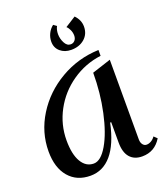

<svg xmlns="http://www.w3.org/2000/svg" viewBox="-171 -1081 1043 1207"><g transform="rotate(-20 350.5 -477.5)"><path d="M541 -677Q434 -663 346 -602Q258 -541 208 -448Q158 -355 158 -250Q158 -157 188 -106Q218 -55 270 -55Q318 -55 362.5 -131.5Q407 -208 434 -333Q461 -458 461 -593L587 -634V-101Q587 -80 597 -66.5Q607 -53 623 -53Q638 -53 653.5 -62Q669 -71 680 -87L701 -67Q656 7 572 7Q519 7 490 -26.5Q461 -60 461 -126V-262H454Q425 -126 367 -58Q309 10 225 10Q134 10 81 -52Q28 -114 28 -223Q28 -351 97.5 -462.5Q167 -574 284.5 -642.5Q402 -711 541 -716ZM280 -866Q280 -825 309 -800Q338 -775 382 -775Q436 -775 471 -805.5Q506 -836 506 -886Q506 -930 472 -965L401 -920Q413 -909 421 -891Q429 -873 429 -854Q429 -834 418 -821.5Q407 -809 390 -809Q365 -809 350.5 -837.5Q336 -866 336 -896Q336 -925 348 -947L327 -962Q305 -945 292.5 -919.5Q280 -894 280 -866Z"/></g></svg>

Font: Amita
Style: Bold
Weight: 700
Designer: Eduardo Rodriguez Tunni, Modular Infotech, Brian J. Bonislawsky
Foundry: Eduardo Rodriguez Tunni, Modular Infotech, Brian J. Bonislawsky
Version: Version 1.003